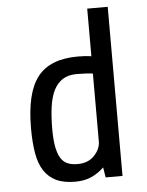

<svg xmlns="http://www.w3.org/2000/svg" viewBox="-52 -742 607 792"><g transform="rotate(-5 252.0 -346.5)"><path d="M423.8 -700.2V0H354L347.2 -42Q323.7 -19 294.9 -6.1Q266.1 6.8 228 6.8Q180.2 6.8 149.2 -8.1Q118.2 -22.9 99.1 -52.2Q80.1 -81.1 72.5 -125.5Q64.9 -169.9 64.9 -228Q64.9 -376 116.5 -441.4Q168 -506.8 282.7 -506.8Q316.4 -506.8 338.9 -502.9V-700.2ZM244.1 -64.9Q287.6 -64.9 313.2 -92Q338.9 -119.1 338.9 -149.9V-431.2Q328.1 -433.1 312 -434.1Q295.9 -435.1 272.9 -435.1Q236.8 -435.1 214.1 -420.4Q191.4 -405.8 177.2 -378.4Q163.6 -351.1 157.7 -310.5Q151.9 -270 151.9 -217.8Q151.9 -172.9 157.7 -143.3Q163.6 -113.8 174.3 -96.7Q185.5 -79.1 202.6 -72Q219.7 -64.9 244.1 -64.9Z"/></g></svg>

Font: Moulpali
Style: Regular
Weight: 400
Designer: Danh Hong
Version: Version 8.002; ttfautohint (v1.8.3)